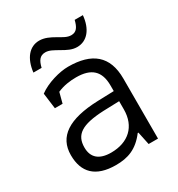

<svg xmlns="http://www.w3.org/2000/svg" viewBox="-176 -849 904 974"><g transform="rotate(-30 276.0 -361.5)"><path d="M471 0V-352C471 -484 397 -544 258 -544C208 -544 131 -523 83 -487L95 -395H140L156 -456C192 -472 231 -477 266 -477C355 -477 397 -438 397 -354V-321L302 -318C129 -312 46 -256 46 -148C46 -47 101 10 220 10C290 10 345 -9 396 -76H400L416 0ZM230 -57C161 -57 125 -88 125 -147C125 -222 172 -254 301 -260L395 -263V-215C395 -115 331 -57 230 -57ZM91 -606H139C148 -644 162 -665 194 -665C218 -665 238 -652 267 -636C295 -620 319 -607 349 -607C408 -607 447 -656 454 -733H406C397 -696 384 -674 353 -674C329 -674 310 -687 282 -703C256 -718 228 -732 197 -732C140 -732 100 -685 91 -606Z"/></g></svg>

Font: Frost Regular
Style: Regular
Weight: 400
Designer: Lee Frost
Foundry: Lee Frost for Ice Communication Norge AS
Version: Version 2.011;hotconv 1.0.107;makeotfexe 2.5.65593